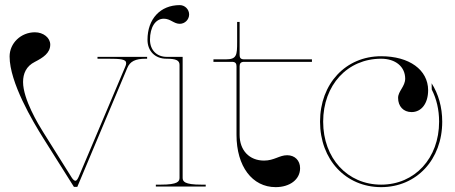

<svg xmlns="http://www.w3.org/2000/svg" viewBox="-20 -748 1826 770"><path d="M371 -520V-512.5H411C464.5 -512.5 486 -510.5 486 -494.5C486 -490 484.5 -485 481.5 -478.5L296 -40C291.5 -29.5 287 -23 282.5 -23C279 -23 273.5 -26.5 267.5 -36L153 -218.5C134 -248.5 72.5 -350.5 72.5 -419C72.5 -453 85 -482.5 120 -500C152 -516.5 181.5 -535 181.5 -569C181.5 -596.5 154 -618.5 120 -618.5C64 -618.5 18.5 -575 18.5 -521.5C18.5 -417 111.5 -261 153.5 -194L276.5 1.5H290L490.5 -475.5C501.5 -502 523 -512.5 564.5 -512.5H570V-520Z M712.5 -520H648.5C608.5 -520 581.5 -547.5 581.5 -588.5C581.5 -639 603.5 -673 637 -673C664 -673 677 -652.5 701 -652.5C721.5 -652.5 738.5 -669.5 738.5 -690C738.5 -710.5 721.5 -727.5 701 -727.5C623 -727.5 571.5 -672 571.5 -588.5C571.5 -543 602 -512.5 647.5 -512.5C686 -512.5 700 -506 700 -487.5V-35C700 -20.5 693.5 -7.5 625 -7.5H605V0H805V-7.5H787.5C719 -7.5 712.5 -20.5 712.5 -35Z M836 -510V-500H910.5C924 -500 928.5 -493.5 928.5 -482.5V-207C928.5 -81 991.5 2.5 1085.5 2.5C1141.5 2.5 1183.5 -27.5 1183.5 -73.5C1183.5 -104.5 1162.5 -125.5 1131.5 -125.5C1100.5 -125.5 1079.5 -104 1039 -104C980 -104 941 -145 941 -207V-482.5C941 -493.5 945.5 -500 959 -500H1231V-510H959C945.5 -510 941 -516 941 -527V-660H931V-580C931 -527 929.5 -510 886 -510Z M1508.5 -522.5C1366 -522.5 1263.5 -412 1263.5 -260C1263.5 -108 1366.5 2.5 1508.5 2.5C1650.5 2.5 1753.5 -108 1753.5 -260C1753.5 -319 1738 -371.5 1711 -414L1711.5 -389C1730.5 -352 1741 -308 1741 -260C1741 -113.5 1643.5 -7.5 1508.5 -7.5C1373.5 -7.5 1276 -113.5 1276 -260C1276 -406.5 1373 -512.5 1508.5 -512.5C1566.5 -512.5 1604.5 -480.5 1605 -433C1605 -401 1576.5 -382.5 1576.5 -355.5C1576.5 -321.5 1598 -298.5 1630.5 -298.5C1670.5 -298.5 1697 -333.5 1697 -386.5C1696.5 -468 1621.5 -522.5 1508.5 -522.5Z"/></svg>

Font: ZnikomitNo24
Style: Regular
Weight: 500
Designer: gluk
Foundry: gluk
Version: Version 0.55